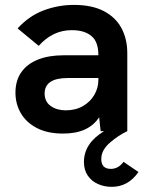

<svg xmlns="http://www.w3.org/2000/svg" viewBox="-20 -522 584 764"><path d="M424.5 221.5Q395 221.5 369.8 210.2Q344.5 199 329.2 176.8Q314 154.5 314 122.5Q314 48.5 394 0H380.5L374.5 -55.5Q332.5 9.5 231.5 9.5Q168.5 9.5 126.2 -12.8Q84 -35 62.8 -71.8Q41.5 -108.5 41.5 -153Q41.5 -202 65.2 -235.2Q89 -268.5 131.8 -285.2Q174.5 -302 232.5 -302H371.5Q371.5 -355.5 344.5 -378Q317 -402 265.5 -402Q189.5 -402 134 -339.5L50 -409Q96.5 -459.5 154.5 -481Q212.5 -502.5 274 -502.5Q345.5 -502.5 392.8 -478Q440 -453.5 463.2 -410.2Q486.5 -367 486.5 -310.5V0Q451 16.5 417 46Q383 75.5 383 110.5Q383 150 421 150Q451 150 471.5 122L531 162.5Q490 221.5 424.5 221.5ZM241.5 -83Q281 -83 310.2 -100Q339.5 -117 355.5 -144.8Q371.5 -172.5 371.5 -204V-211.5H249Q159 -211.5 157.5 -151Q157.5 -117.5 181.8 -100.2Q206 -83 241.5 -83Z"/></svg>

Font: Acari Sans Neue
Style: Bold
Weight: 700
Designer: Alfredo Marco Pradil (font), Cristiano Sobral (main changes)
Foundry: Hanken Design Co. (font), Cristiano Sobral (main changes)
Version: Version 2.459;March 19, 2022;FontCreator 14.0.0.2808 64-bit;